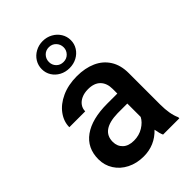

<svg xmlns="http://www.w3.org/2000/svg" viewBox="-234 -898 1010 1010"><g transform="rotate(-45 271.0 -393.0)"><path d="M276.9 -795.9Q306.6 -795.9 331.5 -782.2Q356.4 -768.6 370.8 -745.4Q385.3 -722.2 385.3 -694.3Q385.3 -666.5 370.8 -643.8Q356.4 -621.1 331.8 -607.9Q307.1 -594.7 276.9 -594.7Q246.6 -594.7 221.9 -607.9Q197.3 -621.1 183.1 -643.8Q168.9 -666.5 168.9 -694.3Q168.9 -722.2 183.1 -745.4Q197.3 -768.6 222.2 -782.2Q247.1 -795.9 276.9 -795.9ZM276.9 -640.1Q300.8 -640.1 316.4 -656.2Q332 -672.4 332 -694.3Q332 -717.3 316.4 -733.6Q300.8 -750 276.9 -750Q252.9 -750 237.5 -733.6Q222.2 -717.3 222.2 -694.3Q222.2 -671.9 237.5 -656Q252.9 -640.1 276.9 -640.1ZM377 0Q368.7 -17.6 363.3 -49.8Q306.6 9.8 224.1 9.8Q172.4 9.8 131.3 -11Q90.3 -31.7 67.4 -67.9Q44.4 -104 44.4 -148.4Q44.4 -232.4 107.2 -277.6Q169.9 -322.8 284.7 -322.8H359.4V-357.4Q359.4 -399.9 335.7 -424.1Q312 -448.2 266.6 -448.2Q238.8 -448.2 217.8 -438.7Q196.8 -429.2 185.3 -412.8Q173.8 -396.5 173.8 -376H55.7Q55.7 -418 82.8 -455.3Q109.9 -492.7 159.4 -515.4Q209 -538.1 273.4 -538.1Q334 -538.1 380.1 -517.6Q426.3 -497.1 452.1 -456.3Q478 -415.5 478 -356.4V-122.1Q478 -51.3 498 -8.3V0ZM359.4 -148.9V-248.5H287.1Q162.6 -245.6 162.6 -160.2Q162.6 -127 184.6 -106.2Q206.5 -85.4 246.6 -85.4Q285.2 -85.4 315.7 -104.2Q346.2 -123 359.4 -148.9Z"/></g></svg>

Font: Mardoto Medium
Style: Regular
Weight: 500
Designer: Christian Robertson, Vahan Hovhannisyan
Foundry: Google
Version: Version 1.000